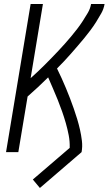

<svg xmlns="http://www.w3.org/2000/svg" viewBox="-20 -755 540 953"><path d="M178 178 143 136 326 -21Q327 -53 321 -84Q315 -115 306.5 -144.5Q298 -174 288 -202.5Q278 -231 266.5 -259.5Q255 -288 243 -315.5Q231 -343 219 -371Q194 -346 168.5 -322.5Q143 -299 117 -276L71 0H10L132 -735H193L132 -367Q150 -383 167.5 -399.5Q185 -416 202 -433Q219 -450 236 -467.5Q253 -485 269.5 -502.5Q286 -520 302 -538Q318 -556 333.5 -574.5Q349 -593 363.5 -612Q378 -631 391 -651Q404 -671 416 -691.5Q428 -712 432 -735H499Q495 -711 483 -689.5Q471 -668 457.5 -646.5Q444 -625 429 -605Q414 -585 398 -565.5Q382 -546 365.5 -527Q349 -508 332.5 -489Q316 -470 298.5 -451.5Q281 -433 263 -415Q275 -391 286 -366.5Q297 -342 307.5 -317Q318 -292 327.5 -267Q337 -242 346 -216.5Q355 -191 363 -164.5Q371 -138 377 -111.5Q383 -85 386.5 -56.5Q390 -28 385 0Z"/></svg>

Font: Iosevka Curly Light Oblique
Style: Regular
Weight: 300
Italic angle: -9°
Monospace: yes
Designer: Belleve Invis
Foundry: Belleve Invis
Version: Version 11.1.0; ttfautohint (v1.8.3)